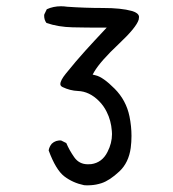

<svg xmlns="http://www.w3.org/2000/svg" viewBox="-20 -462 540 601"><path d="M243.2 117.7Q248.5 118.2 253.2 118.2Q257.8 118.2 265.1 117.7Q281.2 116.7 297.9 111.3Q323.2 103 353.5 74.7Q382.8 47.4 389.2 1Q391.6 -17.6 391.6 -36.6Q391.6 -66.4 385.3 -97.7Q375 -147.9 338.9 -184.3Q302.7 -220.7 279.8 -226.1L270 -228.5L274.9 -237.3Q294.9 -271 352.1 -324.7Q406.7 -376 414.1 -400.4Q415 -404.8 415 -407.2Q415 -409.7 415 -411.1Q412.6 -421.9 392.6 -427.7Q359.4 -437 302.5 -437Q245.6 -437 190.4 -440.9Q180.2 -442.4 170.9 -442.4Q147 -442.4 126.5 -433.1L118.7 -417Q118.2 -415 118.2 -413.1Q118.2 -399.4 125.5 -390.1Q162.6 -377.4 207.3 -376.5Q252 -375.5 296.9 -375.5H314Q274.9 -334 246.6 -302.7Q218.3 -271.5 186 -231.4Q168.9 -210.4 168.9 -198.7Q168.9 -192.9 175.8 -189.5Q199.2 -178.2 224.1 -177.2Q259.8 -175.8 289.6 -146Q304.7 -130.9 314 -111.8Q327.6 -85 330.1 -51.8Q330.6 -47.4 330.6 -42.5Q330.6 -13.7 316.4 13.7Q299.8 46.9 265.6 51.8Q260.3 52.2 254.9 52.2Q228 52.2 212.6 30.5Q197.3 8.8 187.5 -14.2L171.9 -22Q169.9 -22.5 168 -22.5Q166 -22.5 162.6 -22Q159.2 -21.5 155.8 -20.5Q148.4 -18.1 142.1 -12.2Q134.3 -2.9 132.3 8.8Q154.8 69.8 181.4 90.1Q208 110.4 243.2 117.7Z"/></svg>

Font: Bakudai
Style: ExtraLight
Weight: 200
Version: Version 1.48